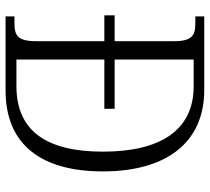

<svg xmlns="http://www.w3.org/2000/svg" viewBox="-52 -702 754 690"><g transform="rotate(90 325.0 -357.0)"><path d="M39 0H305C502 0 596 -131 596 -350C596 -578 492 -714 304 -714H39V-682H63C106 -682 128 -672 128 -605V-392H35V-355H128V-111C128 -42 107 -32 62 -32H39ZM289 -39H194V-355H371V-392H194V-676H290C449 -676 525 -555 525 -350C525 -146 450 -39 289 -39Z"/></g></svg>

Font: Noto Serif Devanagari SemiCondensed Light
Style: Regular
Weight: 300
Width: 4
Designer: Universal Thirst, Indian Type Foundry and the Monotype Design Team
Foundry: Monotype Imaging Inc.
Version: Version 2.004